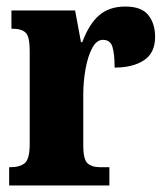

<svg xmlns="http://www.w3.org/2000/svg" viewBox="-20 -568 508 588"><path d="M8 0V-56H12Q41 -56 56 -68.5Q71 -81 71 -128V-412Q71 -456 58.5 -468Q46 -480 19 -480H15V-536H210L228 -439H232Q253 -495 284 -521.5Q315 -548 364 -548Q413 -548 434 -522Q455 -496 455 -455Q455 -406 421 -383.5Q387 -361 331 -361Q331 -402 324.5 -424Q318 -446 295 -446Q276 -446 262.5 -421Q249 -396 242 -357Q235 -318 235 -277V-123Q235 -79 248.5 -67.5Q262 -56 285 -56H315V0Z"/></svg>

Font: Noto Serif Tamil ExtraCondensed Black
Style: Regular
Weight: 900
Width: 2
Designer: Indian Type Foundry, Tom Grace, and the Monotype Design Team
Foundry: Monotype Imaging Inc.
Version: Version 2.004; ttfautohint (v1.8.4.7-5d5b)